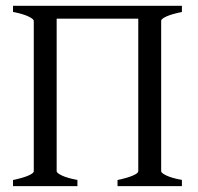

<svg xmlns="http://www.w3.org/2000/svg" viewBox="-20 -635 675 655"><path d="M24.4 0V-21Q57.6 -27.8 76.4 -35.9Q95.2 -43.9 95.2 -50.8V-564Q95.2 -569.8 77.4 -578.6Q59.6 -587.4 24.4 -594.2V-615.2H600.6V-594.2Q566.9 -587.4 548.3 -579.1Q529.8 -570.8 529.8 -564V-50.8Q529.8 -44.9 547.4 -36.4Q564.9 -27.8 600.6 -21V0H380.9V-21Q414.1 -27.8 432.9 -35.9Q451.7 -43.9 451.7 -50.8V-571.3H173.3V-50.8Q173.3 -44.9 190.9 -36.4Q208.5 -27.8 244.1 -21V0Z"/></svg>

Font: Gentium Plus CyrE
Style: Regular
Weight: 400
Designer: J. Victor Gaultney, Annie Olsen, Iska Routamaa, Becca Hirsbrunner
Foundry: SIL International
Version: Version 5.000